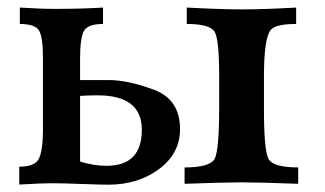

<svg xmlns="http://www.w3.org/2000/svg" viewBox="-20 -493 873 515"><path d="M266.1 -48.3Q360.4 -48.3 360.4 -145Q360.4 -237.3 241.7 -237.3Q219.2 -237.3 194.8 -235.8V-59.6Q231.4 -48.3 266.1 -48.3ZM270 2.4Q253.9 2.4 200.4 0.5Q147 -1.5 118.2 -1.5Q92.8 -1.5 31.7 2V-45.9Q72.8 -45.9 83.7 -66.2Q94.7 -86.4 95.2 -142.1V-337.4Q95.2 -392.6 85 -410.6Q74.7 -428.7 33.2 -428.7V-472.7Q87.9 -469.2 127.9 -469.2Q201.7 -469.2 256.3 -472.7V-428.7Q217.3 -428.7 206.1 -411.4Q194.8 -394 194.8 -337.4V-278.3H270.5Q323.2 -278.3 393.1 -252.2Q462.9 -226.1 462.9 -146.5Q462.9 -81.5 406.7 -39.6Q350.6 2.4 270 2.4ZM779.8 0Q675.8 -3.9 627.4 -3.9Q581.1 -3.9 475.1 0V-43.9Q544.4 -43.9 556.2 -67.9Q567.9 -91.8 567.9 -206.1V-288.1Q567.9 -385.3 556.2 -407Q544.4 -428.7 481 -428.7V-472.7Q574.7 -467.8 630.4 -467.8Q685.1 -467.8 774.4 -472.7V-428.7Q720.7 -428.7 707 -413.6Q688 -393.1 688 -288.6V-199.2Q688 -89.8 700.2 -66.9Q712.4 -43.9 779.8 -43.9Z"/></svg>

Font: Kelvinch
Style: Bold
Weight: 700
Designer: Paul James Miller
Foundry: High-Logic / Made with FontCreator
Version: Version 3.501;March 28, 2021;FontCreator 13.0.0.2683 64-bit